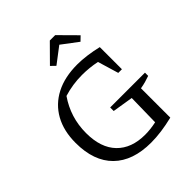

<svg xmlns="http://www.w3.org/2000/svg" viewBox="-240 -1033 1190 1190"><g transform="rotate(-45 355.5 -438.0)"><path d="M393 8Q233 8 146.5 -77Q60 -162 60 -322Q60 -427 102 -502.5Q144 -578 222.5 -618.5Q301 -659 411 -659Q450 -659 495 -653Q540 -647 586 -636V-442H554L513 -579Q450 -592 386 -592Q304 -592 226 -568Q188 -513 168.5 -451Q149 -389 149 -319Q149 -190 215.5 -121.5Q282 -53 401 -53Q447 -53 499 -64L503 -273L367 -295V-326H672V-298Q653 -291 631.5 -285Q610 -279 586 -275V-18Q480 8 393 8ZM443 -884 554 -772 525 -744 419 -824 314 -744 285 -772 396 -884Z"/></g></svg>

Font: Piazzolla
Style: Regular
Weight: 400
Designer: Juan Pablo del Peral
Foundry: Huerta Tipografica
Version: Version 1.330